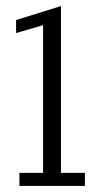

<svg xmlns="http://www.w3.org/2000/svg" viewBox="-20 -613 334 633"><path d="M44 0V-43H122V-530L33 -504V-547L181 -593V-43H260V0Z"/></svg>

Font: Rokkitt SemiBold Light
Style: Regular
Weight: 300
Version: Version 3.103